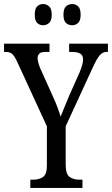

<svg xmlns="http://www.w3.org/2000/svg" viewBox="-23 -930 554 950"><path d="M127 0V-41H142Q170 -41 189.5 -54Q209 -67 209 -111V-305L64 -620Q51 -649 39.5 -661Q28 -673 7 -673H-3V-714H222V-673H201Q179 -673 171 -664Q163 -655 163 -643Q163 -632 167.5 -616.5Q172 -601 177 -590L236 -459Q250 -429 260 -402.5Q270 -376 277 -353Q285 -373 296 -400Q307 -427 320 -458L370 -570Q378 -589 383 -606Q388 -623 388 -635Q388 -657 373.5 -665Q359 -673 336 -673H319V-714H511V-673H503Q485 -673 470.5 -656.5Q456 -640 436 -596L302 -305V-116Q302 -68 321.5 -54.5Q341 -41 367 -41H385V0ZM334 -805Q316 -805 303.5 -816.5Q291 -828 291 -857Q291 -887 303.5 -898.5Q316 -910 334 -910Q351 -910 363.5 -898.5Q376 -887 376 -857Q376 -828 363.5 -816.5Q351 -805 334 -805ZM190 -805Q173 -805 161 -816.5Q149 -828 149 -857Q149 -887 161 -898.5Q173 -910 190 -910Q207 -910 220 -898.5Q233 -887 233 -857Q233 -828 220 -816.5Q207 -805 190 -805Z"/></svg>

Font: Noto Serif Khmer ExtraCondensed
Style: Regular
Weight: 400
Width: 2
Designer: Danh Hong and the Monotype Design Team
Foundry: Monotype Imaging Inc.
Version: Version 2.004; ttfautohint (v1.8.4.7-5d5b)